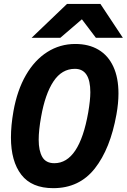

<svg xmlns="http://www.w3.org/2000/svg" viewBox="-20 -964 660 1000"><path d="M37 -248Q37 -310.5 50 -384.5Q69.5 -494 115 -572.8Q160.5 -651.5 226.5 -693.2Q292.5 -735 372 -735Q442.5 -735 493 -705Q543.5 -675 570.2 -617.2Q597 -559.5 597 -477Q597 -426.5 586.5 -368Q554.5 -189 473.8 -86.5Q393 16 257.5 16Q145 16 91 -54Q37 -124 37 -248ZM439.5 -378.5Q450.5 -443 450.5 -483.5Q450.5 -605.5 370 -605.5Q302 -605.5 258.5 -540Q215 -474.5 194 -355Q181.5 -286 181.5 -236Q181.5 -179 200.2 -146.5Q219 -114 263 -114Q393 -114 439.5 -378.5ZM329 -943.5H503L620 -767H479.5L406.5 -863.5L294 -767H144.5Z"/></svg>

Font: JuliaMono ExtraBoldItalic
Style: Regular
Weight: 800
Italic angle: -9°
Monospace: yes
Designer: cormullion
Foundry: corm
Version: Version 0.049; ttfautohint (v1.8.4)